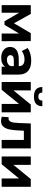

<svg xmlns="http://www.w3.org/2000/svg" viewBox="1352 -2142 802 3545"><g transform="rotate(90 1752.5 -370.0)"><path d="M600 0V-322L439 -52H373L216 -323V0H75V-538H238L410 -227L593 -538H739L741 0Z M1358 -307V0H1212V-67Q1168 8 1048 8Q1001 8 964 -4Q927 -16 901 -38Q875 -60 861 -90Q847 -120 847 -155Q847 -230 903.5 -273Q960 -316 1078 -316H1202Q1202 -367 1171.5 -394.5Q1141 -422 1078 -422Q1035 -422 993.5 -408.5Q952 -395 923 -372L867 -481Q912 -512 972.5 -529Q1033 -546 1099 -546Q1225 -546 1291.5 -487Q1358 -428 1358 -307ZM1202 -170V-225H1095Q999 -225 999 -162Q999 -132 1022 -114.5Q1045 -97 1087 -97Q1127 -97 1158 -115.5Q1189 -134 1202 -170Z M1494 -538H1649V-218L1911 -538H2054V0H1899V-320L1638 0H1494ZM1587 -751H1689Q1690 -716 1708.5 -696.5Q1727 -677 1763 -677Q1799 -677 1818.5 -696.5Q1838 -716 1838 -751H1942Q1941 -596 1764 -596Q1588 -596 1587 -751Z M2720 -538V0H2564V-410H2394L2389 -315Q2385 -209 2369 -139Q2353 -69 2317 -29Q2281 11 2217 11Q2183 11 2136 -1L2144 -129Q2160 -127 2167 -127Q2202 -127 2219.5 -152.5Q2237 -178 2243 -217.5Q2249 -257 2252 -322L2260 -538Z M2870 -538H3025V-218L3287 -538H3430V0H3275V-320L3014 0H2870Z"/></g></svg>

Font: CMG Sans
Style: Bold
Weight: 700
Designer: Julieta Ulanovsky
Foundry: Julieta Ulanovsky
Version: Version 7.200